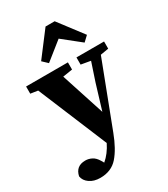

<svg xmlns="http://www.w3.org/2000/svg" viewBox="-237 -864 1052 1205"><g transform="rotate(-30 288.5 -261.5)"><path d="M370 -442V-494H570V-442L511 -432L334 31Q297 129 250 182.5Q203 236 123 236Q77 236 46.5 214.5Q16 193 11 161Q25 94 94 94Q118 94 140.5 105.5Q163 117 180 146L191 165Q236 127 266 66L58 -434L5 -442V-494H308V-442L238 -431L340 -117L395 -298L439 -430ZM461 -549 332 -652 203 -549 166 -584 299 -759H365L498 -584Z"/></g></svg>

Font: Source Serif 4 SmText
Style: Bold
Weight: 700
Designer: Frank Grießhammer
Foundry: Adobe
Version: Version 4.005;hotconv 1.1.0;makeotfexe 2.6.0